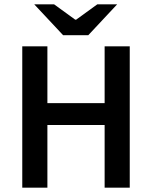

<svg xmlns="http://www.w3.org/2000/svg" viewBox="-20 -868 703 888"><path d="M83 0V-653.8H199.2V-391.1H463.9V-653.8H580.1V0H463.9V-290H199.2V0ZM272 -705.1 138.2 -848.1H230L328.1 -776.9H332L430.2 -848.1H522L388.2 -705.1Z"/></svg>

Font: Source Sans 3 Semibold
Style: Regular
Weight: 600
Designer: Paul D. Hunt
Foundry: Adobe
Version: Version 3.052;hotconv 1.1.0;makeotfexe 2.6.0